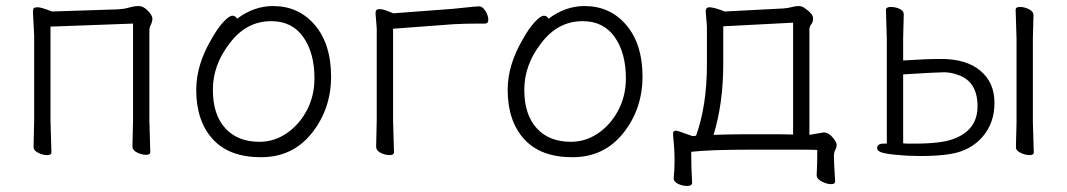

<svg xmlns="http://www.w3.org/2000/svg" viewBox="-20 -504 3528 635"><path d="M91 -476Q94 -480 105 -480Q116 -480 152 -466L367 -473Q390 -474 407 -479Q424 -484 439 -484Q454 -484 469 -468.5Q484 -453 484 -442.5Q484 -432 479 -422.5Q474 -413 474 -402V-107L477 -1Q477 8 463 8Q449 8 433.5 0.5Q418 -7 418 -19L420 -107V-426L147 -416V-106L150 0Q150 9 136 9Q122 9 106.5 1.5Q91 -6 91 -18L93 -106V-386L89 -464Q89 -472 91 -476Z M764 -442Q820 -484 883 -484Q968 -484 1021.5 -421Q1075 -358 1075 -251Q1075 -144 1011.5 -64Q948 16 843 16Q738 16 683.5 -44Q629 -104 629 -207Q629 -289 679 -374Q699 -410 718.5 -431Q738 -452 748.5 -452Q759 -452 764 -442ZM838 -35Q887 -35 928.5 -63.5Q970 -92 995 -139.5Q1020 -187 1020 -245Q1020 -329 983 -381.5Q946 -434 877 -434Q794 -434 739 -360Q684 -289 684 -207Q684 -125 725 -80Q766 -35 838 -35Z M1224 -19 1226 -108V-410L1222 -460Q1222 -474 1234 -474Q1246 -474 1263 -467L1281 -460L1480 -475Q1503 -477 1528.5 -480Q1554 -483 1565 -483Q1576 -483 1585.5 -467.5Q1595 -452 1595 -439Q1595 -426 1584 -426H1561Q1519 -426 1481 -424L1280 -409V-107L1283 -1Q1283 9 1268.5 9Q1254 9 1239 1.5Q1224 -6 1224 -19Z M1794 -442Q1850 -484 1913 -484Q1998 -484 2051.5 -421Q2105 -358 2105 -251Q2105 -144 2041.5 -64Q1978 16 1873 16Q1768 16 1713.5 -44Q1659 -104 1659 -207Q1659 -289 1709 -374Q1729 -410 1748.5 -431Q1768 -452 1778.5 -452Q1789 -452 1794 -442ZM1868 -35Q1917 -35 1958.5 -63.5Q2000 -92 2025 -139.5Q2050 -187 2050 -245Q2050 -329 2013 -381.5Q1976 -434 1907 -434Q1824 -434 1769 -360Q1714 -289 1714 -207Q1714 -125 1755 -80Q1796 -35 1868 -35Z M2326 -480Q2341 -480 2377 -466L2570 -476Q2586 -477 2598 -480.5Q2610 -484 2621.5 -484Q2633 -484 2643 -476Q2669 -458 2669 -444Q2669 -430 2663 -423.5Q2657 -417 2657 -406V-58L2704 -66Q2720 -66 2733.5 -50Q2747 -34 2747 -25Q2747 -16 2742.5 -8.5Q2738 -1 2738 15Q2738 31 2742 95V96Q2742 105 2728.5 105Q2715 105 2698 96.5Q2681 88 2681 75V74Q2683 40 2683 -8Q2665 -9 2638 -9H2462Q2328 -9 2266 -2Q2266 49 2269 100Q2269 111 2253 111Q2237 111 2222.5 104Q2208 97 2208 86V85Q2211 60 2211 25.5Q2211 -9 2206 -59V-62Q2206 -72 2216 -72Q2220 -72 2270 -54L2282 -55Q2318 -155 2318 -291V-416L2314 -466Q2314 -480 2326 -480ZM2340 -58Q2396 -60 2447 -60H2535Q2572 -60 2603 -59V-429L2372 -417V-292Q2372 -163 2340 -58Z M3396 -101 3399 0Q3399 9 3385 9Q3371 9 3355.5 1.5Q3340 -6 3340 -16Q3340 -26 3340.5 -43Q3341 -60 3341.5 -77Q3342 -94 3342 -101V-375L3339 -472Q3339 -481 3353.5 -481Q3368 -481 3383 -473.5Q3398 -466 3398 -454L3396 -375ZM3025 12 2981 11Q2932 8 2906.5 3Q2881 -2 2881 -14Q2881 -29 2902 -29H2913V-374L2910 -471Q2910 -481 2926 -481Q2942 -481 2955.5 -474.5Q2969 -468 2969 -457L2967 -378V-304Q3040 -309 3093 -309Q3176 -309 3222.5 -270Q3269 -231 3269 -164Q3269 -97 3229.5 -51.5Q3190 -6 3125 5Q3085 12 3025 12ZM3152 -255Q3126 -265 3102.5 -265Q3079 -265 2967 -258V-30Q2975 -29 2984 -29H3004Q3092 -29 3132 -44Q3213 -73 3213 -152.5Q3213 -232 3152 -255Z"/></svg>

Font: LXGW WenKai Lite Light
Style: Regular
Weight: 300
Designer: LXGW / Fontworks Inc.
Foundry: LXGW / Fontworks Inc.
Version: Version 1.511; March 25, 2025